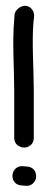

<svg xmlns="http://www.w3.org/2000/svg" viewBox="-20 -657 161 648"><path d="M54 -31 66 -30C85 -27 102 -43 102 -62C102 -79 92 -94 70 -95L58 -96C39 -99 22 -83 22 -64C22 -47 32 -32 54 -31ZM94 -190V-351C94 -425 87 -514 93 -583L95 -599C96 -608 94 -617 89 -624C69 -652 34 -631 29 -609V-608L28 -590C21 -517 28 -425 28 -351V-191C28 -169 47 -159 62 -159C77 -159 94 -171 94 -190Z"/></svg>

Font: Stray Cat
Style: ExBdExt
Weight: 800
Version: Version 1.0